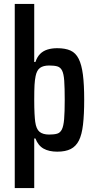

<svg xmlns="http://www.w3.org/2000/svg" viewBox="-20 -763 489 976"><path d="M55 193V-743H154V-448H160Q169 -474 184 -489Q199 -504 221 -511Q243 -518 271 -518Q312 -518 338.5 -506Q365 -494 380 -464Q395 -434 401.5 -383.5Q408 -333 408 -256Q408 -181 402 -129.5Q396 -78 381 -48.5Q366 -19 339.5 -5.5Q313 8 271 8Q229 8 201.5 -7.5Q174 -23 160 -59H154V193ZM230 -79Q255 -79 270.5 -83.5Q286 -88 294.5 -105Q303 -122 306 -157.5Q309 -193 309 -255Q309 -317 306.5 -352.5Q304 -388 295.5 -404.5Q287 -421 271.5 -425.5Q256 -430 230 -430Q200 -430 183.5 -418Q167 -406 161 -376Q157 -357 155.5 -331Q154 -305 154 -255Q154 -214 155.5 -186Q157 -158 159 -144Q164 -107 181 -93Q198 -79 230 -79Z"/></svg>

Font: Saira Condensed SemiBold
Style: Regular
Weight: 600
Width: 3
Designer: Hector Gatti with collaboration of the Omnibus-Type team
Foundry: Omnibus-Type
Version: Version 1.100